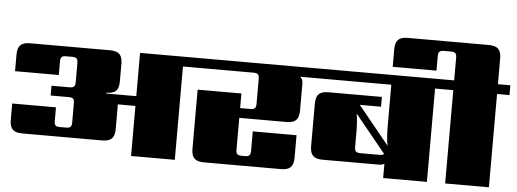

<svg xmlns="http://www.w3.org/2000/svg" viewBox="-53 -1003 3109 1154"><g transform="rotate(5 1501.5 -426.0)"><path d="M1108 -622V-563H1033V0H769V-302H662Q663 -297 663 -287V-153Q663 -113 645.5 -95.5Q628 -78 588 -78H105Q65 -78 47.5 -95.5Q30 -113 30 -153V-252H294V-170Q294 -150 301 -143Q308 -136 328 -136H365Q384 -136 391.5 -143Q399 -150 399 -170V-286Q399 -306 391.5 -313Q384 -320 365 -320H256V-379H365Q384 -379 391.5 -386.5Q399 -394 399 -413V-529Q399 -548 391.5 -555.5Q384 -563 365 -563H328Q308 -563 301 -555.5Q294 -548 294 -529V-447H30V-547Q30 -587 47.5 -604.5Q65 -622 105 -622H588Q628 -622 645.5 -604.5Q663 -587 663 -547V-440Q663 -400 645.5 -383Q628 -366 588 -366V-361H769V-622Z M1817 -622V-563H1738Q1757 -554 1757 -522V-360Q1757 -320 1739.5 -302.5Q1722 -285 1682 -285H1397V-92Q1397 -74 1404.5 -66.5Q1412 -59 1431 -59H1451Q1470 -59 1477.5 -66.5Q1485 -74 1485 -92V-211H1749V-75Q1749 -35 1731.5 -17.5Q1714 0 1674 0H1208Q1168 0 1150.5 -17.5Q1133 -35 1133 -75V-432H1397V-344H1459Q1478 -344 1485.5 -351.5Q1493 -359 1493 -377V-529Q1493 -548 1485.5 -555.5Q1478 -563 1459 -563H1068V-622Z M2140 -137H2256Q2276 -137 2283 -145L2098 -372Q2106 -323 2106 -257V-170Q2106 -152 2113.5 -144.5Q2121 -137 2140 -137ZM2629 -622V-563H2554V0H2290V-87Q2279 -78 2258 -78H1917Q1877 -78 1859.5 -95.5Q1842 -113 1842 -153V-410Q1842 -450 1859.5 -467.5Q1877 -485 1917 -485H2240V-426H2112L2300 -195Q2290 -233 2290 -323V-563H1777V-622Z M3003 -622V-563H2928V0H2664V-563H2589V-622H2664V-760Q2664 -778 2656.5 -785.5Q2649 -793 2630 -793H2587Q2568 -793 2560.5 -785.5Q2553 -778 2553 -760V-671H2289V-777Q2289 -817 2306.5 -834.5Q2324 -852 2364 -852H2853Q2893 -852 2910.5 -834.5Q2928 -817 2928 -777V-622Z"/></g></svg>

Font: Sarpanch Black
Style: Regular
Weight: 900
Designer: Manushi Parikh (Devanagari and Latin), Jyotish Sonowal (Devanagari)
Foundry: Indian Type Foundry
Version: Version 2.004;PS 1.0;hotconv 1.0.78;makeotf.lib2.5.61930; tt